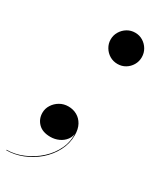

<svg xmlns="http://www.w3.org/2000/svg" viewBox="-233 -622 682 834"><g transform="rotate(30 108.0 -205.0)"><path d="M184.5 -410Q163 -410 145.2 -420.5Q127.5 -431 116.8 -449Q106 -467 106 -488Q106 -509.5 116.8 -527.2Q127.5 -545 145.2 -555.8Q163 -566.5 184.5 -566.5Q206 -566.5 223.5 -555.8Q241 -545 251.5 -527.2Q262 -509.5 262 -488Q262 -466.5 251.5 -448.8Q241 -431 223.5 -420.5Q206 -410 184.5 -410ZM-46 156V153.5Q-5 153.5 36 136.2Q77 119 110.2 89Q143.5 59 161.8 19.5Q180 -20 175.5 -64.5H177Q177 -41.5 164.5 -24.8Q152 -8 132.2 1Q112.5 10 90.5 10Q50.5 10 29.5 -11.5Q8.5 -33 8.5 -64Q8.5 -85 20 -103.2Q31.5 -121.5 50.8 -132.8Q70 -144 93.5 -144Q117.5 -144 137 -133Q156.5 -122 168 -101Q179.5 -80 179.5 -49Q179.5 -7 160 30.2Q140.5 67.5 108 95.8Q75.5 124 35.2 140Q-5 156 -46 156Z"/></g></svg>

Font: Bodoni Moda 72pt SemiBold
Style: Italic
Weight: 600
Italic angle: -13°
Designer: Owen Earl
Foundry: indestructible type
Version: Version 2.004